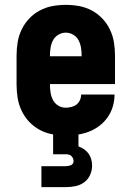

<svg xmlns="http://www.w3.org/2000/svg" viewBox="-20 -548 540 788"><path d="M249 8Q222 8 194.5 3Q167 -2 143 -15Q119 -28 100 -48Q81 -68 69 -93Q57 -118 52.5 -145.5Q48 -173 48 -200V-320Q48 -348 52.5 -375Q57 -402 69 -427Q81 -452 100 -472Q119 -492 143.5 -505Q168 -518 195 -523Q222 -528 250 -528Q278 -528 305 -523Q332 -518 356.5 -505Q381 -492 400 -472Q419 -452 431 -427Q443 -402 447.5 -375Q452 -348 452 -320V-203H185V-200Q185 -184 187.5 -168Q190 -152 197.5 -137.5Q205 -123 219 -114.5Q233 -106 249 -106Q261 -106 273 -109Q285 -112 294 -119Q303 -126 308 -137Q313 -148 313 -160H450V-159Q450 -135 443 -111Q436 -87 422 -67Q408 -47 388.5 -32Q369 -17 346 -8Q323 1 298.5 4.5Q274 8 249 8ZM185 -317H315V-320Q315 -336 312.5 -352Q310 -368 302.5 -382.5Q295 -397 280.5 -405.5Q266 -414 250 -414Q234 -414 219.5 -405.5Q205 -397 197.5 -382.5Q190 -368 187.5 -352Q185 -336 185 -320ZM150 220V134H250Q255 134 260.5 133Q266 132 271 130Q276 128 279 123.5Q282 119 282 114Q282 108 279.5 102Q277 96 272.5 92Q268 88 262 86.5Q256 85 250 85H198V0H302V53Q314 57 325 64.5Q336 72 343.5 82.5Q351 93 354.5 106Q358 119 358 132Q358 152 349.5 170.5Q341 189 325 200.5Q309 212 289.5 216Q270 220 250 220Z"/></svg>

Font: Iosevka Term Curly Heavy
Style: Regular
Weight: 900
Designer: Belleve Invis
Foundry: Belleve Invis
Version: Version 32.3.0